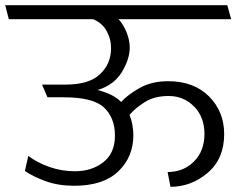

<svg xmlns="http://www.w3.org/2000/svg" viewBox="-31 -700 911 740"><path d="M483 -179Q483 -95 425 -39.5Q367 16 255 16Q194 16 145.5 -1.5Q97 -19 65 -41L78 -99Q113 -73 159.5 -56.5Q206 -40 258 -40Q323 -40 367.5 -75Q412 -110 412 -177Q412 -246 370 -285.5Q328 -325 215 -325H152L131 -374H223Q312 -374 354.5 -414Q397 -454 397 -514Q397 -551 379.5 -581.5Q362 -612 328 -626H3L-11 -680H845L860 -626H426Q445 -605 457 -575Q469 -545 469 -517Q469 -472 438.5 -422Q408 -372 345 -353Q376 -345 398 -334Q420 -323 436 -307Q460 -334 506.5 -360.5Q553 -387 617 -387Q716 -387 774.5 -328.5Q833 -270 833 -183Q833 -88 769.5 -34Q706 20 626 20L615 -37Q676 -37 716.5 -77.5Q757 -118 757 -184Q757 -249 717 -289.5Q677 -330 619 -330Q564 -330 527 -306.5Q490 -283 468 -257Q476 -238 479.5 -217Q483 -196 483 -179Z"/></svg>

Font: Palanquin Light
Style: Regular
Weight: 300
Designer: Pria Ravichandran
Version: Version 1.0.4